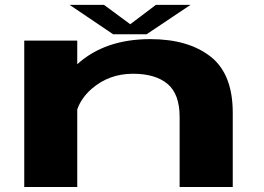

<svg xmlns="http://www.w3.org/2000/svg" viewBox="-20 -748 1054 768"><path d="M77 0V-585.5H289V-491Q399.5 -591.5 581 -591.5Q732.5 -591.5 821.8 -522Q911 -452.5 911 -297V0H698.5V-280.5Q698.5 -372 650 -412.5Q601.5 -453 512 -453Q416 -453 347 -393Q305.5 -357 289 -310.5V0ZM432.5 -611 258.5 -728.5H396L501 -651L603.5 -728.5H742L566.5 -611Z"/></svg>

Font: Anybody UltraExpanded Regular
Style: Bold
Weight: 700
Width: 9
Designer: Tyler Finck
Foundry: Etcetera Type Company
Version: Version 1.010; ttfautohint (v1.8.3) -l 8 -r 50 -G 200 -x 14 